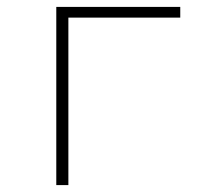

<svg xmlns="http://www.w3.org/2000/svg" viewBox="-20 -536 640 556"><path d="M143 -516H502V-485H178V0H143Z"/></svg>

Font: IBM Plex Mono ExtLt
Style: Regular
Weight: 200
Monospace: yes
Designer: Mike Abbink, Paul van der Laan, Pieter van Rosmalen
Foundry: Bold Monday
Version: Version 2.3